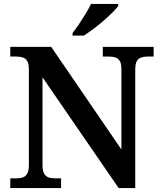

<svg xmlns="http://www.w3.org/2000/svg" viewBox="-20 -951 819 971"><path d="M32 0V-49H63Q80 -49 94.5 -53.5Q109 -58 117.5 -72.5Q126 -87 126 -116V-602Q126 -630 117 -643.5Q108 -657 94 -661Q80 -665 63 -665H32V-714H239L594 -195V-602Q594 -630 585 -643.5Q576 -657 562 -661Q548 -665 531 -665H500V-714H757V-665H726Q710 -665 695 -660.5Q680 -656 672 -642Q664 -628 664 -598V0H580L195 -560V-116Q195 -87 203.5 -72.5Q212 -58 226.5 -53.5Q241 -49 258 -49H289V0ZM347 -784Q362 -803 379.5 -829Q397 -855 413.5 -882Q430 -909 440 -931H578V-921Q569 -908 549 -888Q529 -868 503.5 -846Q478 -824 452 -804.5Q426 -785 404 -771H347Z"/></svg>

Font: Noto Serif Bengali SemiBold
Style: Regular
Weight: 600
Version: Version 2.003